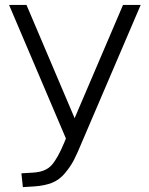

<svg xmlns="http://www.w3.org/2000/svg" viewBox="-20 -559 602 775"><path d="M476.6 -539.1H547.9L312.5 10.7Q292 60.5 278.3 86.9Q264.6 113.3 242.2 140.1Q219.7 167 190.4 178.7Q161.1 190.4 119.1 193.4L72.3 196.3L66.4 140.6L114.3 137.7Q164.1 134.8 188.5 107.4Q212.9 80.1 239.3 16.6L246.1 0L16.6 -539.1H86.9L281.2 -82Z"/></svg>

Font: Min Sans Light
Style: Regular
Weight: 300
Designer: Jinseong-Kim, NotoSansCJK, Nunito
Foundry: Jinseong-Kim
Version: Version 1.400;Glyphs 3.1.2 (3151)